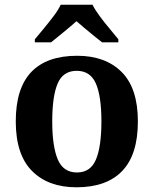

<svg xmlns="http://www.w3.org/2000/svg" viewBox="-20 -786 653 816"><path d="M305 10Q185 10 116 -59.5Q47 -129 47 -270Q47 -411 113 -480Q179 -549 308 -549Q428 -549 497 -480Q566 -411 566 -270Q566 -129 499.5 -59.5Q433 10 305 10ZM307 -53Q365 -53 388 -108.5Q411 -164 411 -270Q411 -377 387.5 -431Q364 -485 306 -485Q248 -485 225 -431Q202 -377 202 -270Q202 -164 225.5 -108.5Q249 -53 307 -53ZM128 -619Q144 -638 165.5 -664Q187 -690 207.5 -717Q228 -744 238 -766H373Q384 -744 404 -717Q424 -690 446 -664Q468 -638 483 -619V-606H414Q400 -617 380 -633Q360 -649 340 -666Q320 -683 305 -696Q283 -676 250.5 -649.5Q218 -623 197 -606H128Z"/></svg>

Font: Noto Serif Tamil
Style: Bold Italic
Weight: 700
Italic angle: -12°
Designer: Indian Type Foundry, Tom Grace, and the Monotype Design Team
Foundry: Monotype Imaging Inc.
Version: Version 2.003; ttfautohint (v1.8.4.7-5d5b)